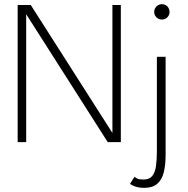

<svg xmlns="http://www.w3.org/2000/svg" viewBox="-20 -684 905 924"><path d="M104.5 -618 106 -617.5V0H65V-660H128L522 -42.5L521 -42V-660H561.5V0H498.5ZM674.5 220Q648.5 220 630.5 213.5Q612.5 207 605.5 201L627.5 166.5Q633 172 642 176Q651 180 671 180Q699 180 712.8 162.8Q726.5 145.5 730.8 114.5Q735 83.5 735 42.5V-410.5H777V62Q777 111 767.8 146.5Q758.5 182 736.2 201Q714 220 674.5 220ZM759 -590Q743.5 -590 732.8 -600.8Q722 -611.5 722 -627Q722 -637 727 -645.5Q732 -654 740.5 -659Q749 -664 759 -664Q770 -664 778.2 -659Q786.5 -654 791.2 -645.5Q796 -637 796 -627Q796 -611.5 785.5 -600.8Q775 -590 759 -590Z"/></svg>

Font: League Spartan Thin ExtraLight
Style: Regular
Weight: 250
Version: Version 2.002